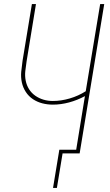

<svg xmlns="http://www.w3.org/2000/svg" viewBox="-20 -755 540 945"><path d="M241 170 272 -18H355L398 -282Q361 -262 320.5 -251Q280 -240 240 -240Q213 -240 188 -246.5Q163 -253 142 -267Q121 -281 107 -302.5Q93 -324 87.5 -349.5Q82 -375 84.5 -402Q87 -429 91 -456L137 -735H157L111 -454Q107 -429 104.5 -405Q102 -381 106.5 -358Q111 -335 123 -316Q135 -297 153.5 -284Q172 -271 194 -264.5Q216 -258 240 -258Q281 -258 323.5 -270.5Q366 -283 402 -306L473 -735H493L372 0H288L260 170Z"/></svg>

Font: Iosevka Thin
Style: Italic
Weight: 100
Italic angle: -9°
Monospace: yes
Designer: Belleve Invis
Foundry: Belleve Invis
Version: Version 32.5.0; ttfautohint (v1.8.4)